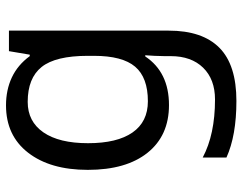

<svg xmlns="http://www.w3.org/2000/svg" viewBox="-106 -480 826 655"><g transform="rotate(-90 307.5 -153.0)"><path d="M275 -546Q328 -546 370.5 -526Q413 -506 443 -465H448L460 -536H530V9Q530 124 471.5 182Q413 240 290 240Q172 240 97 206V125Q176 167 295 167Q364 167 403.5 126.5Q443 86 443 16V-5Q443 -17 444 -39.5Q445 -62 446 -71H442Q388 10 276 10Q172 10 113.5 -63Q55 -136 55 -267Q55 -395 113.5 -470.5Q172 -546 275 -546ZM287 -472Q220 -472 183 -418.5Q146 -365 146 -266Q146 -167 182.5 -114.5Q219 -62 289 -62Q370 -62 407 -105.5Q444 -149 444 -246V-267Q444 -377 406 -424.5Q368 -472 287 -472Z"/></g></svg>

Font: Noto Sans NKo
Style: Regular
Weight: 400
Designer: Monotype Design Team
Foundry: Monotype Imaging Inc.
Version: Version 2.003; ttfautohint (v1.8.4.7-5d5b)